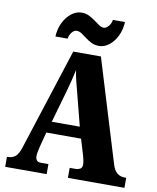

<svg xmlns="http://www.w3.org/2000/svg" viewBox="-100 -1017 895 1094"><g transform="rotate(10 348.0 -470.5)"><path d="M6 0V-58H12Q35 -58 53 -71Q71 -84 85 -128L274 -714H434L615 -121Q625 -87 643.5 -72.5Q662 -58 687 -58H696V0H369V-58H405Q418 -58 429.5 -64.5Q441 -71 441 -90Q441 -103 437.5 -118Q434 -133 432 -140L404 -233H203L183 -157Q180 -145 175.5 -125.5Q171 -106 171 -92Q171 -76 178 -67Q185 -58 203 -58H246V0ZM223 -299H385L336 -490Q328 -519 320.5 -549.5Q313 -580 308 -613Q301 -581 293.5 -550.5Q286 -520 278 -492ZM412 -771Q388 -771 368.5 -780.5Q349 -790 333 -802.5Q317 -815 302.5 -824.5Q288 -834 273 -834Q258 -834 245 -817.5Q232 -801 230 -781H159Q161 -826 179 -862Q197 -898 224.5 -919.5Q252 -941 284 -941Q307 -941 326.5 -931.5Q346 -922 362.5 -909.5Q379 -897 393.5 -887.5Q408 -878 422 -878Q435 -878 449 -894.5Q463 -911 465 -931H535Q533 -886 515.5 -850Q498 -814 470.5 -792.5Q443 -771 412 -771Z"/></g></svg>

Font: Noto Serif Condensed Black
Style: Regular
Weight: 900
Width: 3
Designer: Monotype Design Team
Foundry: Monotype Imaging Inc.
Version: Version 2.015; ttfautohint (v1.8.4.7-5d5b)